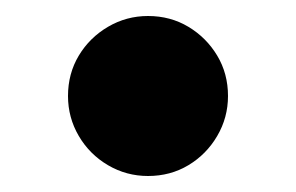

<svg xmlns="http://www.w3.org/2000/svg" viewBox="-20 -420 370 240"><path d="M165 -200Q138 -200 115 -213.5Q92 -227 78.5 -250Q65 -273 65 -300Q65 -328 78.5 -350.5Q92 -373 115 -386.5Q138 -400 165 -400Q193 -400 215.5 -386.5Q238 -373 251.5 -350.5Q265 -328 265 -300Q265 -273 251.5 -250Q238 -227 215.5 -213.5Q193 -200 165 -200Z"/></svg>

Font: Rubik Light
Style: Regular
Weight: 300
Designer: Hubert and Fischer
Foundry: Hubert and Fischer
Version: Version 2.300;gftools[0.9.30]